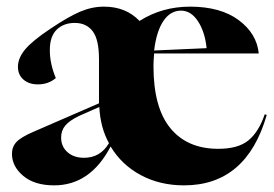

<svg xmlns="http://www.w3.org/2000/svg" viewBox="-20 -543 824 578"><path d="M313 -102Q252 15 143 15Q84 15 50 -13.5Q16 -42 16 -80Q16 -101 29.5 -115.5Q43 -130 80 -146L278 -232V-365Q278 -424 259 -449Q240 -474 205 -474Q172 -474 151 -454Q130 -434 130 -392Q130 -351 148 -308Q126 -289 94 -289Q67 -289 50.5 -303.5Q34 -318 34 -342Q34 -368 55.5 -394Q77 -420 131 -456Q186 -493 221.5 -508Q257 -523 293 -523Q359 -523 400 -480Q468 -523 552 -523Q644 -523 698.5 -482.5Q753 -442 759 -382H444Q442 -358 442 -344Q442 -219 493 -157Q544 -95 637 -95Q697 -95 728 -120.5Q759 -146 777 -199L783 -197Q722 15 534 15Q461 15 403.5 -16Q346 -47 313 -102ZM233 -68Q282 -68 308 -112Q282 -159 279 -221L218 -194Q189 -180 176.5 -165Q164 -150 164 -129Q164 -102 183 -85Q202 -68 233 -68ZM602 -398Q597 -447 576 -479Q555 -511 525 -511Q493 -511 472 -480Q451 -449 444 -391Z"/></svg>

Font: Nyght Serif Bold
Style: Regular
Weight: 700
Designer: Maksym Kobuzan
Version: Version 0.410